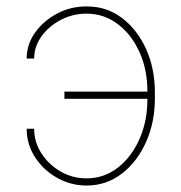

<svg xmlns="http://www.w3.org/2000/svg" viewBox="-20 -571 568 601"><path d="M251 -528.3Q207.5 -528.3 169.9 -508.5Q132.3 -488.8 109.6 -456.8Q86.9 -424.8 86.9 -387.7H63.5Q63.5 -432.6 90.3 -469.7Q117.2 -506.8 159.9 -529.1Q202.6 -551.3 251 -550.8Q313.5 -551.3 361.6 -514.9Q409.7 -478.5 437.3 -417.5Q464.8 -356.4 464.8 -282.2V-262.7Q464.8 -188 437 -126Q409.2 -64 360.8 -27.1Q312.5 9.8 251 9.8Q202.1 9.8 159.2 -14.2Q116.2 -38.1 89.8 -78.6Q63.5 -119.1 63.5 -168H86.9Q86.9 -126.5 109.6 -91.1Q132.3 -55.7 169.7 -34.2Q207 -12.7 251 -12.7Q305.2 -12.7 348.4 -45.9Q391.6 -79.1 416.7 -136Q441.9 -192.9 441.4 -262.7V-282.2Q441.9 -352.1 416.7 -407.7Q391.6 -463.4 348.4 -495.8Q305.2 -528.3 251 -528.3ZM452.1 -284.2V-261.7H181.6V-284.2Z"/></svg>

Font: Inter Tight Thin
Style: Regular
Weight: 250
Designer: Rasmus Andersson
Foundry: rsms
Version: Version 3.004